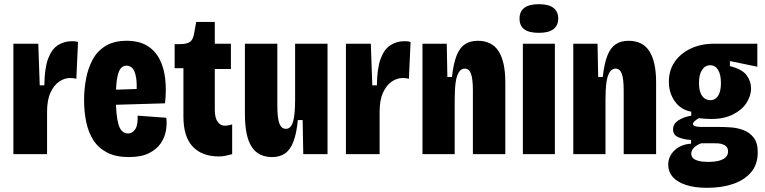

<svg xmlns="http://www.w3.org/2000/svg" viewBox="-20 -737 3660 918"><path d="M44 0V-288V-528H163L170 -329H192Q193 -411 210 -456.5Q227 -502 257 -521Q287 -540 323 -540Q331 -540 338 -539.5Q345 -539 353 -536L345 -360Q340 -362 331 -363Q322 -364 315 -364Q288 -364 263 -347Q238 -330 221.5 -294.5Q205 -259 205 -202V0Z M596 14Q534 14 492.5 -7.5Q451 -29 427 -66Q403 -103 392.5 -152.5Q382 -202 382 -258Q382 -310 391.5 -360.5Q401 -411 423 -452Q445 -493 485 -517.5Q525 -542 586 -542Q644 -542 682.5 -519Q721 -496 742.5 -455Q764 -414 770 -359.5Q776 -305 769 -243L499 -235V-307L649 -312L632 -280Q636 -337 630.5 -367.5Q625 -398 613.5 -410.5Q602 -423 585 -423Q566 -423 555 -407Q544 -391 539 -357Q534 -323 534 -271Q534 -185 546.5 -142Q559 -99 592 -99Q603 -99 612 -104.5Q621 -110 627.5 -120.5Q634 -131 636.5 -147.5Q639 -164 638 -184L775 -174Q779 -146 773.5 -113Q768 -80 748.5 -51.5Q729 -23 692 -4.5Q655 14 596 14Z M1026 11Q946 11 901.5 -36Q857 -83 857 -180V-411H815V-526H838Q873 -526 888 -536.5Q903 -547 908 -576L918 -632H1007V-528H1084V-407H1007V-212Q1007 -174 1020.5 -155Q1034 -136 1055 -136Q1063 -136 1071 -137.5Q1079 -139 1090 -142V0Q1074 4 1059.5 7.5Q1045 11 1026 11Z M1281 14Q1215 14 1183 -35.5Q1151 -85 1151 -193V-528H1306V-231Q1306 -174 1315.5 -147.5Q1325 -121 1347 -121Q1359 -121 1367.5 -129.5Q1376 -138 1381 -154.5Q1386 -171 1388.5 -198Q1391 -225 1391 -262V-528H1546V-226V0H1430L1427 -163H1404Q1398 -99 1383 -60Q1368 -21 1343 -3.5Q1318 14 1281 14Z M1634 0V-288V-528H1753L1760 -329H1782Q1783 -411 1800 -456.5Q1817 -502 1847 -521Q1877 -540 1913 -540Q1921 -540 1928 -539.5Q1935 -539 1943 -536L1935 -360Q1930 -362 1921 -363Q1912 -364 1905 -364Q1878 -364 1853 -347Q1828 -330 1811.5 -294.5Q1795 -259 1795 -202V0Z M2000 0V-330V-528H2116L2119 -369H2141Q2148 -433 2163 -471Q2178 -509 2203 -525.5Q2228 -542 2264 -542Q2332 -542 2364 -492Q2396 -442 2396 -343V0H2241V-305Q2241 -359 2232 -384Q2223 -409 2202 -409Q2185 -409 2174 -392Q2163 -375 2158.5 -342.5Q2154 -310 2154 -259V0Z M2480 0V-528H2633V0ZM2557 -580Q2509 -580 2486.5 -597Q2464 -614 2464 -648Q2464 -682 2487 -699.5Q2510 -717 2557 -717Q2604 -717 2626.5 -699Q2649 -681 2649 -649Q2649 -615 2626 -597.5Q2603 -580 2557 -580Z M2721 0V-330V-528H2837L2840 -369H2862Q2869 -433 2884 -471Q2899 -509 2924 -525.5Q2949 -542 2985 -542Q3053 -542 3085 -492Q3117 -442 3117 -343V0H2962V-305Q2962 -359 2953 -384Q2944 -409 2923 -409Q2906 -409 2895 -392Q2884 -375 2879.5 -342.5Q2875 -310 2875 -259V0Z M3361 161Q3301 161 3259 147Q3217 133 3196 108.5Q3175 84 3175 51Q3175 10 3205.5 -18.5Q3236 -47 3284 -50V-68Q3253 -69 3225.5 -80Q3198 -91 3198 -118Q3198 -145 3223.5 -161.5Q3249 -178 3285 -184V-203Q3235 -212 3206.5 -252.5Q3178 -293 3178 -346Q3178 -401 3206 -441.5Q3234 -482 3283 -505Q3332 -528 3395 -528H3601V-418L3470 -445V-421Q3529 -406 3550 -377Q3571 -348 3571 -315Q3571 -278 3548.5 -244Q3526 -210 3483 -189Q3440 -168 3381 -168Q3371 -168 3354 -169Q3337 -170 3321 -172Q3306 -163 3299.5 -156Q3293 -149 3293 -144Q3293 -139 3299.5 -135.5Q3306 -132 3315.5 -131Q3325 -130 3335 -130H3421Q3443 -130 3474 -128Q3505 -126 3534.5 -115Q3564 -104 3583.5 -79Q3603 -54 3603 -9Q3603 48 3572 85.5Q3541 123 3486.5 142Q3432 161 3361 161ZM3365 37Q3400 37 3421 30.5Q3442 24 3451.5 13Q3461 2 3461 -12Q3461 -27 3454 -35Q3447 -43 3435.5 -47Q3424 -51 3412.5 -51.5Q3401 -52 3393 -52H3333Q3311 -44 3298 -31Q3285 -18 3285 -2Q3285 10 3293 18.5Q3301 27 3319 32Q3337 37 3365 37ZM3376 -258Q3400 -258 3413.5 -279Q3427 -300 3427 -340Q3427 -380 3413.5 -402.5Q3400 -425 3376 -425Q3351 -425 3336.5 -402.5Q3322 -380 3322 -340Q3322 -314 3328.5 -295.5Q3335 -277 3347.5 -267.5Q3360 -258 3376 -258Z"/></svg>

Font: Bricolage Grotesque 24pt Condensed ExtraBold
Style: Regular
Weight: 800
Width: 3
Designer: Mathieu Triay
Foundry: Atelier Triay
Version: Version 1.001;gftools[0.9.33.dev8+g029e19f]